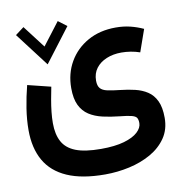

<svg xmlns="http://www.w3.org/2000/svg" viewBox="-86 -612 907 952"><g transform="rotate(-10 367.5 -136.0)"><path d="M682.5 -418.5Q650.9 -433 617.2 -441.3Q583.6 -449.6 544.2 -449.6Q463.9 -449.6 403.3 -415.5Q342.8 -381.5 309.1 -323.1Q275.4 -264.8 275.4 -191.4Q275.4 -138.2 291.4 -105.2Q307.4 -72.3 336 -53.7Q364.6 -35.2 403.5 -26.2Q442.4 -17.3 487.7 -12.6Q526.7 -8.7 546.1 -3.8Q565.6 1 571.8 10.1Q578 19.3 578 37.4Q578 60.8 555.1 82.3Q532.1 103.9 485.9 117.3Q439.7 130.7 369 130.7Q288.8 130.7 242.2 112.5Q195.7 94.2 175.7 57.1Q155.6 20 155.6 -36.3Q155.6 -63 158.8 -92.9Q162 -122.8 167.6 -154.2Q173.2 -185.7 179.4 -216.1L62.9 -244.9Q48.5 -188.7 39.6 -132Q30.8 -75.3 30.8 -23.1Q30.8 67.4 66.6 130.4Q102.4 193.4 176.9 226.1Q251.3 258.9 367.6 258.9Q429.7 258.9 489.8 245.6Q549.9 232.3 598.8 204.7Q647.7 177 677 134.4Q706.3 91.8 706.3 33.2Q706.3 -19.5 690.7 -52.1Q675.2 -84.6 648.3 -102.2Q621.3 -119.9 586.7 -128.1Q552 -136.4 513.3 -140.5Q474 -144.7 449.6 -150Q425.3 -155.3 414.2 -168Q403.1 -180.7 403.1 -207Q403.1 -243 422.5 -268.9Q441.9 -294.7 475.5 -308.6Q509 -322.5 550.7 -322.5Q573.2 -322.5 597.2 -318.7Q621.2 -314.8 643.3 -307.1ZM51.4 -498.4 180.9 -328.2 310.4 -498.4 267.2 -530.9 180.9 -418 94.6 -530.9Z"/></g></svg>

Font: Estedad-VF-FD Black
Style: Regular
Weight: 900
Designer: Amin Abedi
Version: Version 4.000